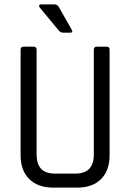

<svg xmlns="http://www.w3.org/2000/svg" viewBox="-20 -856 594 876"><path d="M301 -707H268Q256 -707 248 -717L161 -822Q157 -828 159 -832Q161 -836 167 -836H228Q242 -836 249 -823L307 -721Q315 -707 301 -707ZM421 -643H466Q480 -643 480 -630V-148Q480 -78 441 -39Q402 0 333 0H222Q153 0 113.5 -39Q74 -78 74 -148V-629Q74 -643 88 -643H133Q147 -643 147 -629V-151Q147 -64 230 -64H324Q408 -64 408 -151V-629Q408 -643 421 -643Z"/></svg>

Font: Rajdhani Medium
Style: Regular
Weight: 500
Designer: Satya Rajpurohit, Jyotish Sonowal
Foundry: Indian Type Foundry
Version: Version 1.201 February 1, 2022